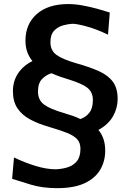

<svg xmlns="http://www.w3.org/2000/svg" viewBox="-20 -807 647 965"><path d="M267.1 138.7Q194.8 138.7 137.2 121.6Q79.6 104.5 41 91.8L50.3 -15.6Q104 10.3 159.2 27.1Q214.4 43.9 260.3 43.9Q293.9 42.5 322 33.2Q350.1 23.9 367.2 2Q384.3 -20 384.3 -59.1Q384.3 -87.9 368.9 -106Q353.5 -124 318.4 -138.4Q283.2 -152.8 222.7 -170.4Q170.4 -185.5 130.4 -207.3Q90.3 -229 67.6 -262.9Q44.9 -296.9 44.9 -348.6Q44.9 -398.4 70.3 -437.5Q95.7 -476.6 143.1 -500Q126.5 -520 117.2 -545.4Q107.9 -570.8 107.9 -603Q107.9 -686 164.8 -736.3Q221.7 -786.6 323.2 -786.6Q357.4 -786.6 395.8 -779.5Q434.1 -772.5 470 -762.5Q505.9 -752.4 531.7 -744.1L522.9 -632.8Q463.9 -661.1 415 -674.3Q366.2 -687.5 343.8 -687.5Q322.8 -686.5 296.9 -679.4Q271 -672.4 252.2 -652.8Q233.4 -633.3 233.4 -594.7Q233.4 -553.2 263.9 -531Q294.4 -508.8 365.7 -488.3Q432.6 -469.7 478.5 -448.7Q524.4 -427.7 547.9 -395.3Q571.3 -362.8 571.3 -309.6Q571.3 -263.7 547.9 -222.4Q524.4 -181.2 474.6 -153.8Q508.8 -113.8 508.8 -49.8Q508.8 3.4 483.6 46.1Q458.5 88.9 405.3 113.8Q352.1 138.7 267.1 138.7ZM238.8 -439Q212.4 -431.2 191.7 -410.2Q170.9 -389.2 170.9 -347.2Q170.9 -304.2 201.4 -281.5Q231.9 -258.8 303.2 -238.3Q327.1 -231 347.2 -224.1Q367.2 -217.3 383.8 -208.5Q412.6 -218.8 429.7 -241.2Q446.8 -263.7 446.8 -304.2Q446.8 -343.3 420.2 -365Q393.6 -386.7 322.3 -408.7Q303.2 -414.1 281.2 -421.9Q259.3 -429.7 238.8 -439Z"/></svg>

Font: Pinar-DS3-FD SemiBold
Style: Regular
Weight: 600
Designer: Amin Abedi
Version: Version 3.000